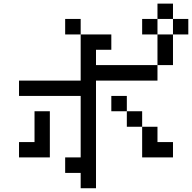

<svg xmlns="http://www.w3.org/2000/svg" viewBox="-20 -879 1040 1040"><path d="M750 -692.4V-776.4H833V-692.4ZM583 -276.4V-359.4H667V-276.4ZM83 -359.4V-442.4H417V-692.4H583V-609.4H500V-526.4H833V-692.4H917V-526.4H833V-442.4H500V140.6H417V57.6H333V-26.4H417V-359.4ZM83 -26.4V-109.4H167V-276.4H250V-26.4ZM917 -692.4V-776.4H833V-859.4H917V-776.4H1000V-692.4ZM750 -192.4H667V-276.4H750ZM750 -192.4H833V-109.4H917V-26.4H750ZM417 -692.4H333V-776.4H417Z"/></svg>

Font: KH Dot kagurazaka 12
Style: Regular
Weight: 400
Designer: Original version for X68000 by Keitarou Hiraki (http://hp.vector.co.jp/authors/VA000874/) / TrueType conversion by Homem
Version: Version 1.00.20150527